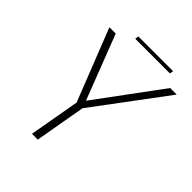

<svg xmlns="http://www.w3.org/2000/svg" viewBox="-208 -872 996 996"><g transform="rotate(45 290.5 -374.0)"><path d="M194 0H236.5L285.5 -279L581 -675H533L271 -320H270.5L133.5 -675H87L243 -278.5ZM224 -727.5H478.5L482 -747.5H227.5Z"/></g></svg>

Font: Anybody Thin ExtraLight
Style: Italic
Weight: 250
Italic angle: -10°
Version: Version 1.113;gftools[0.9.25]